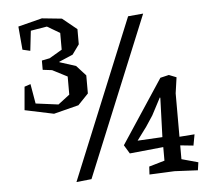

<svg xmlns="http://www.w3.org/2000/svg" viewBox="-52 -784 943 845"><g transform="rotate(-5 419.5 -361.5)"><path d="M319 -3 252 4 542 -703 609 -709ZM254 -462 188 -496 147 -501V-542L182 -549L238 -582V-656L182 -689L110 -677L100 -589L66 -597L57 -700L163 -727L251 -718L315 -666V-599L284 -556L223 -530V-528L295 -505L336 -460V-380L290 -332L180 -304L52 -331L61 -434L88 -443L103 -356L203 -343L254 -382ZM794 -36 789 -1 686 -6 575 -1 577 -36 646 -56V-116L497 -101L474 -139L660 -421L698 -430L731 -417L721 -347V-155L788 -160L779 -111L721 -117V-56ZM646 -160 652 -333 650 -335 610 -259 579 -212 536 -154Z"/></g></svg>

Font: Alike Angular
Style: Regular
Weight: 400
Version: Version 1.210